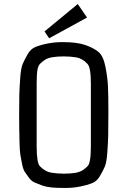

<svg xmlns="http://www.w3.org/2000/svg" viewBox="-20 -921 633 953"><path d="M77 -210Q75 -286 75 -353Q75 -420 76 -454Q77 -488 80.5 -536Q84 -584 93 -604.5Q102 -625 117 -651.5Q132 -678 156 -688Q220 -712 291 -712Q362 -712 403.5 -697.5Q445 -683 469 -663Q493 -643 503.5 -589Q514 -535 516 -491Q518 -447 518 -362.5Q518 -278 517 -244Q516 -210 512.5 -162Q509 -114 500 -93.5Q491 -73 476 -47Q461 -21 436.5 -11.5Q412 -2 377.5 5Q343 12 303 12Q263 12 236.5 9.5Q210 7 189 -0.5Q168 -8 152 -15Q136 -22 123.5 -39Q111 -56 103 -68Q95 -80 89.5 -107Q84 -134 81 -152.5Q78 -171 77 -210ZM431 -193V-507Q431 -587 414 -604Q389 -631 359.5 -636Q330 -641 297 -641Q264 -641 240 -637Q216 -633 201.5 -623Q187 -613 178.5 -604Q170 -595 166 -576Q162 -552 162 -507V-193Q162 -113 178 -96Q204 -69 234 -64Q264 -59 297 -59Q330 -59 353.5 -63Q377 -67 391.5 -77Q406 -87 414.5 -96Q423 -105 426 -124Q431 -148 431 -193ZM224 -731 201 -765 366 -901 412 -834Z"/></svg>

Font: Strait
Style: Regular
Weight: 400
Width: 3
Designer: Eduardo Rodriguez Tunni
Foundry: Eduardo Rodriguez Tunni
Version: Version 1.001